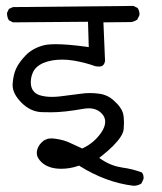

<svg xmlns="http://www.w3.org/2000/svg" viewBox="-20 -570 540 639"><path d="M166.5 -422.9Q139.2 -422.9 124 -418.9Q87.4 -408.7 65.2 -385.5Q43 -362.3 33.4 -341.3Q23.9 -320.3 22 -289.6Q22 -288.1 22 -286.1Q22 -257.8 52.2 -227.5Q81.5 -198.7 117.7 -196.8Q132.3 -196.3 150.9 -196.3Q192.9 -196.3 258.3 -208Q267.6 -209.5 275.4 -209.5Q303.2 -209.5 319.8 -190.9Q330.1 -179.7 330.1 -164.6Q330.1 -147.9 316.4 -127.9Q292.5 -94.2 257.3 -77.6L253.9 -75.7Q230 -86.4 210.9 -95.5Q191.9 -104.5 163.1 -108.4Q157.2 -109.4 153.1 -109.4Q148.9 -109.4 143.6 -108.9Q138.2 -108.4 132.3 -105.5Q124.5 -102.5 118.2 -95.7Q104.5 -82 102.5 -64.5Q102.5 -63 102.5 -61Q102.5 -44.4 119.1 -29.3Q142.6 -8.3 183.6 -8.3Q211.9 -8.3 239.7 -17.6L243.2 -19L246.6 -16.6Q288.1 9.3 332.5 25.9Q377 42.5 424.3 48.3Q439.5 48.3 450.7 40.5L457.5 25.9Q458 23.9 458 20.8Q458 17.6 456.8 12.9Q455.6 8.3 452.1 3.9Q420.9 -7.8 387.7 -12.2Q350.6 -17.6 319.8 -38.1L310.1 -44.4L318.8 -51.3Q340.3 -68.4 355.5 -83.5Q389.6 -117.7 391.6 -140.1Q392.6 -151.9 392.6 -162.6Q392.6 -181.2 389.2 -193.8Q383.3 -213.4 360.4 -233.9Q338.4 -254.9 308.6 -258.3Q293.9 -260.3 279.3 -260.3Q263.2 -260.3 247.1 -257.8Q214.8 -253.4 178.2 -249Q164.6 -247.6 152.3 -247.6Q130.4 -247.6 112.8 -252.9Q101.6 -256.3 94.2 -263.7Q82.5 -275.4 82.5 -295.4Q82.5 -311 87.4 -323.7Q92.3 -337.9 103 -347.2Q121.1 -363.3 154.8 -369.1Q169.9 -371.6 187.5 -371.6Q205.1 -371.6 226.1 -368.2Q263.7 -361.8 297.4 -349.6Q303.2 -348.6 305.9 -348.6Q308.6 -348.6 312 -348.6Q327.1 -349.6 329.6 -367.7L324.2 -495.6L416.5 -496.6Q426.8 -498 437 -504.9L443.8 -519Q444.3 -520.5 444.3 -522.5Q444.3 -533.7 438 -543.5L423.8 -550.3L23.4 -546.4L9.8 -540.5L3.4 -527.3Q3.4 -526.4 3.4 -525.9Q3.4 -512.2 9.8 -502.4L23.4 -495.6L272.9 -497.6L275.4 -413.1L265.6 -414.6Q204.1 -422.9 166.5 -422.9Z"/></svg>

Font: NaikaiFont
Style: Light
Weight: 300
Version: Version 1.89